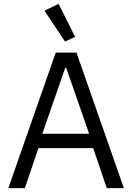

<svg xmlns="http://www.w3.org/2000/svg" viewBox="-20 -969 681 989"><path d="M530 0 460 -206H178L108 0H23L267 -698H374L618 0ZM321 -620H316L198 -280H439ZM209 -914 282 -949 367 -779 315 -755Z"/></svg>

Font: IBM Plex Sans
Style: Regular
Weight: 400
Designer: Mike Abbink, Paul van der Laan, Pieter van Rosmalen
Foundry: Bold Monday
Version: Version 3.005